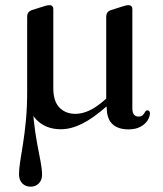

<svg xmlns="http://www.w3.org/2000/svg" viewBox="-20 -489 628 742"><path d="M85 -136.5H105Q105 -72 110.8 -21.8Q116.5 28.5 123.8 67.2Q131 106 136.8 135.2Q142.5 164.5 142.5 186.5Q142.5 207.5 129.8 220Q117 232.5 98.5 232.5Q79 232.5 66.2 219.8Q53.5 207 53.5 184.5Q53.5 163.5 58.2 133.8Q63 104 69.2 64.8Q75.5 25.5 80.2 -24.5Q85 -74.5 85 -136.5ZM402.5 -118.5 419 -101.5 394.5 -80Q339.5 -31.5 296.8 -10.5Q254 10.5 215 10.5Q157 10.5 121 -26.2Q85 -63 85 -129.5V-424.5Q85 -434.5 89.8 -440.8Q94.5 -447 103 -450L146 -463.5Q155 -466.5 160.5 -467.8Q166 -469 172 -469Q178.5 -469 182.2 -465Q186 -461 186 -454.5V-148.5Q186 -98 209.5 -73.5Q233 -49 272 -49Q296.5 -49 323.2 -61Q350 -73 380.5 -99ZM476.5 11Q437 11 415.2 -8.8Q393.5 -28.5 392.5 -69.5L390.5 -92V-424Q390.5 -434.5 395.2 -440.8Q400 -447 409 -450L451.5 -463.5Q460.5 -466.5 466 -467.8Q471.5 -469 477.5 -469Q484 -469 487.8 -465Q491.5 -461 491.5 -454.5V-70.5Q491.5 -54 497.8 -46.2Q504 -38.5 515 -38.5Q527 -38.5 532.2 -44.5Q537.5 -50.5 540.8 -56.5Q544 -62.5 549 -62.5Q554 -62.5 556.8 -59.2Q559.5 -56 559.5 -50.5Q559 -37.5 550 -23.2Q541 -9 522.5 1Q504 11 476.5 11Z"/></svg>

Font: Fraunces 48pt
Style: Regular
Weight: 400
Version: Version 1.000;[b76b70a41]